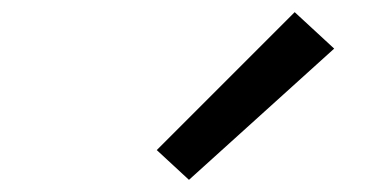

<svg xmlns="http://www.w3.org/2000/svg" viewBox="-20 -817 616 316"><path d="M291 -521 530 -737 465 -797 238 -570Z"/></svg>

Font: Iosevka Sparkle Oblique
Style: Regular
Weight: 400
Italic angle: -9°
Designer: Belleve Invis
Foundry: Belleve Invis
Version: Version 4.5.0; ttfautohint (v1.8.3)